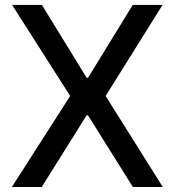

<svg xmlns="http://www.w3.org/2000/svg" viewBox="-20 -747 698 767"><path d="M28.4 -727.3 260.3 -363.6 27.3 0H146.7L326 -286.2H331.7L510.7 0H630.3L402 -363.6L629.3 -727.3H510.3L331.7 -436.4H326L147.4 -727.3Z"/></svg>

Font: Inter 465
Style: Regular
Weight: 400
Designer: Rasmus Andersson
Foundry: rsms
Version: Version 3.019;Glyphs 3.1.2 (3151)